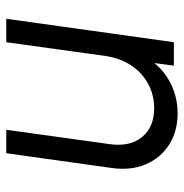

<svg xmlns="http://www.w3.org/2000/svg" viewBox="-7 -581 588 614"><g transform="rotate(90 287.0 -274.0)"><path d="M40 0 115 -536H190L176 -432L159 -438Q185 -490 234.5 -519Q284 -548 342 -548Q400 -548 442.5 -521Q485 -494 505.5 -446Q526 -398 517 -336L470 0H395L441 -331Q450 -396 418 -434.5Q386 -473 326 -473Q284 -473 248.5 -454Q213 -435 189.5 -400Q166 -365 159 -317L115 0Z"/></g></svg>

Font: Kosmopol Plus Jakarta Sans Italic It
Style: Regular
Weight: 400
Italic angle: -8.04999°
Designer: Gumpita Rahayu
Foundry: Tokotype
Version: Version 2.006